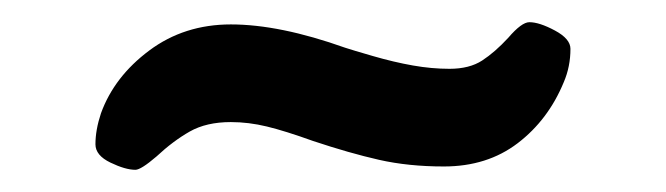

<svg xmlns="http://www.w3.org/2000/svg" viewBox="-20 -361 600 173"><path d="M66 -231Q66 -244 71 -259Q83 -292 114.5 -315.5Q146 -339 188 -339Q232 -339 291 -318Q297 -316 316 -310.5Q335 -305 352 -302Q369 -299 385 -299Q403 -299 414.5 -306.5Q426 -314 438 -327Q450 -341 457 -341Q466 -341 480 -333.5Q494 -326 494 -317Q494 -301 488 -287Q474 -253 446.5 -232Q419 -211 380 -211Q348 -211 321.5 -217Q295 -223 262 -234Q237 -243 220.5 -247Q204 -251 188 -251Q166 -251 151 -242.5Q136 -234 121 -220Q107 -208 102 -208Q93 -208 79.5 -214.5Q66 -221 66 -231Z"/></svg>

Font: Asap-Bold
Style: Bold
Weight: 700
Designer: Pablo Cosgaya
Foundry: Omnibus-Type
Version: Version 2.000; ttfautohint (v1.8)